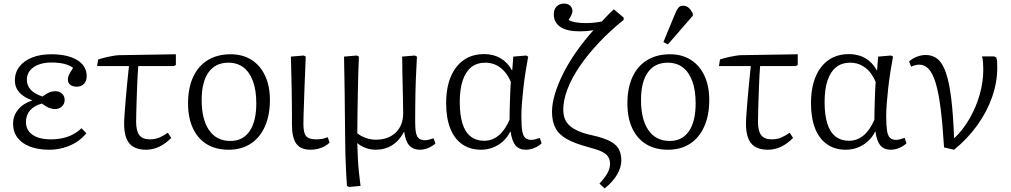

<svg xmlns="http://www.w3.org/2000/svg" viewBox="-20 -822 5645 1072"><path d="M254 14Q193 14 147.5 -3.5Q102 -21 77.5 -53.5Q53 -86 53 -131Q53 -176 81.5 -210.5Q110 -245 160 -261V-262Q113 -278 88 -306Q63 -334 63 -373Q63 -417 88.5 -450Q114 -483 159.5 -501Q205 -519 266 -519Q358 -519 411 -486.5Q464 -454 464 -397Q464 -370 449 -354Q434 -338 409 -338Q386 -338 372.5 -348.5Q359 -359 359 -378Q359 -386 361.5 -394.5Q364 -403 370.5 -414.5Q377 -426 388 -443Q369 -458 338.5 -465.5Q308 -473 269 -473Q206 -473 168 -447Q130 -421 130 -377Q130 -344 151.5 -321Q173 -298 217 -283Q240 -300 256 -306.5Q272 -313 288 -313Q311 -313 326 -299.5Q341 -286 341 -264Q341 -242 325.5 -227.5Q310 -213 286 -213Q270 -213 252 -220.5Q234 -228 214 -244Q171 -232 148 -206Q125 -180 125 -141Q125 -95 161.5 -69.5Q198 -44 264 -44Q300 -44 331 -51Q362 -58 388 -72Q414 -86 435 -106L462 -78Q439 -49 406.5 -28.5Q374 -8 335.5 3Q297 14 254 14Z M796 14Q732 14 702.5 -21Q673 -56 673 -132Q673 -150 675.5 -184Q678 -218 681.5 -262.5Q685 -307 690 -356Q695 -405 700 -453H522L528 -490Q540 -494 555 -498Q570 -502 587 -505.5Q604 -509 620 -511.5Q636 -514 648 -514L962 -519V-459L950 -453H752Q750 -433 748.5 -402.5Q747 -372 745.5 -336.5Q744 -301 743 -265Q742 -229 741 -197Q740 -165 740 -143Q740 -91 758 -67.5Q776 -44 816 -44Q847 -44 871 -54.5Q895 -65 917 -81L936 -52Q905 -20 869.5 -3Q834 14 796 14Z M1256 14Q1185 14 1134.5 -17Q1084 -48 1057 -106Q1030 -164 1030 -245Q1030 -331 1058.5 -392.5Q1087 -454 1140.5 -486.5Q1194 -519 1268 -519Q1335 -519 1384 -488Q1433 -457 1460 -399.5Q1487 -342 1487 -264Q1487 -178 1459 -115.5Q1431 -53 1379.5 -19.5Q1328 14 1256 14ZM1267 -35Q1336 -35 1373.5 -89.5Q1411 -144 1411 -245Q1411 -318 1392.5 -368.5Q1374 -419 1339.5 -445.5Q1305 -472 1255 -472Q1183 -472 1144.5 -418.5Q1106 -365 1106 -264Q1106 -155 1147.5 -95Q1189 -35 1267 -35Z M1714 14Q1659 14 1634.5 -19.5Q1610 -53 1610 -128Q1610 -153 1610 -184Q1610 -215 1609.5 -250Q1609 -285 1608.5 -320.5Q1608 -356 1607 -390.5Q1606 -425 1605.5 -455Q1605 -485 1604 -506L1676 -512L1687 -506Q1686 -472 1684 -429.5Q1682 -387 1680.5 -342Q1679 -297 1677.5 -255.5Q1676 -214 1675 -181Q1674 -148 1674 -130Q1674 -80 1689 -62Q1704 -44 1745 -44Q1764 -44 1778 -46.5Q1792 -49 1810 -56L1820 -26Q1809 -14 1792 -5Q1775 4 1755 9Q1735 14 1714 14Z M1929 222 1917 216Q1915 186 1912.5 140Q1910 94 1908.5 42.5Q1907 -9 1907 -55Q1907 -70 1906.5 -106Q1906 -142 1905.5 -190.5Q1905 -239 1904.5 -290.5Q1904 -342 1903 -388.5Q1902 -435 1901.5 -466.5Q1901 -498 1901 -506L1972 -512L1984 -506Q1982 -468 1980.5 -416.5Q1979 -365 1978 -306.5Q1977 -248 1976 -189Q1975 -130 1975 -78Q1994 -62 2022 -52Q2050 -42 2078 -42Q2148 -42 2189.5 -82Q2231 -122 2231 -189Q2231 -202 2230.5 -228Q2230 -254 2229.5 -287.5Q2229 -321 2228 -355.5Q2227 -390 2226.5 -421.5Q2226 -453 2226 -475.5Q2226 -498 2225 -506L2296 -512L2308 -506Q2306 -469 2304.5 -436Q2303 -403 2301.5 -370.5Q2300 -338 2299.5 -303Q2299 -268 2298.5 -228.5Q2298 -189 2298 -141Q2298 -101 2303 -79Q2308 -57 2320.5 -48Q2333 -39 2355 -39Q2363 -39 2376 -42.5Q2389 -46 2401 -50L2411 -21Q2395 -6 2371.5 4Q2348 14 2326 14Q2300 14 2281.5 3.5Q2263 -7 2252.5 -29Q2242 -51 2237 -85H2235Q2210 -37 2170 -11.5Q2130 14 2077 14Q2049 14 2021.5 4Q1994 -6 1977 -22H1975Q1976 20 1978 60.5Q1980 101 1984 139.5Q1988 178 1993 216Z M2665 14Q2604 14 2560 -17Q2516 -48 2493.5 -106Q2471 -164 2471 -246Q2471 -374 2527.5 -447Q2584 -520 2683 -520Q2735 -520 2774.5 -497Q2814 -474 2838 -430H2840L2846 -506L2918 -512L2929 -506Q2921 -464 2914 -418.5Q2907 -373 2902 -328.5Q2897 -284 2894 -244.5Q2891 -205 2891 -174Q2891 -122 2895.5 -93Q2900 -64 2912.5 -52.5Q2925 -41 2947 -41Q2955 -41 2967 -44Q2979 -47 2994 -52L3004 -22Q2988 -6 2964 4Q2940 14 2916 14Q2878 14 2858 -10.5Q2838 -35 2831 -87H2829Q2813 -55 2788 -32.5Q2763 -10 2731.5 2Q2700 14 2665 14ZM2683 -36Q2728 -36 2763.5 -65Q2799 -94 2825 -153Q2825 -173 2825.5 -198Q2826 -223 2827 -252Q2828 -281 2829 -310Q2830 -339 2832 -365Q2811 -416 2774 -444Q2737 -472 2690 -472Q2643 -472 2611.5 -447Q2580 -422 2563.5 -373Q2547 -324 2547 -252Q2547 -181 2562 -132.5Q2577 -84 2608 -60Q2639 -36 2683 -36Z M3356 230 3327 203Q3357 171 3371.5 144.5Q3386 118 3386 93Q3386 69 3375 52.5Q3364 36 3338.5 24Q3313 12 3267 0Q3191 -20 3146 -45Q3101 -70 3081.5 -107Q3062 -144 3062 -198Q3062 -243 3078.5 -298Q3095 -353 3125.5 -413.5Q3156 -474 3199 -535Q3242 -596 3294 -654Q3274 -650 3256 -648.5Q3238 -647 3216 -647Q3146 -647 3109 -671.5Q3072 -696 3072 -743Q3072 -770 3088 -786Q3104 -802 3129 -802Q3150 -802 3163 -790.5Q3176 -779 3176 -760Q3176 -751 3171 -739.5Q3166 -728 3155 -711Q3168 -702 3194 -697.5Q3220 -693 3251 -693Q3275 -693 3298 -695.5Q3321 -698 3340 -702Q3354 -717 3364 -727.5Q3374 -738 3384.5 -748.5Q3395 -759 3407 -770L3462 -724V-711Q3385 -649 3323 -583Q3261 -517 3216.5 -451.5Q3172 -386 3148.5 -324.5Q3125 -263 3125 -210Q3125 -181 3133.5 -159Q3142 -137 3161 -120Q3180 -103 3211 -89.5Q3242 -76 3285 -67Q3348 -53 3383.5 -35Q3419 -17 3434 9Q3449 35 3449 74Q3449 113 3425 153.5Q3401 194 3356 230Z M3709 14Q3638 14 3587.5 -17Q3537 -48 3510 -106Q3483 -164 3483 -245Q3483 -331 3511.5 -392.5Q3540 -454 3593.5 -486.5Q3647 -519 3721 -519Q3788 -519 3837 -488Q3886 -457 3913 -399.5Q3940 -342 3940 -264Q3940 -178 3912 -115.5Q3884 -53 3832.5 -19.5Q3781 14 3709 14ZM3720 -35Q3789 -35 3826.5 -89.5Q3864 -144 3864 -245Q3864 -318 3845.5 -368.5Q3827 -419 3792.5 -445.5Q3758 -472 3708 -472Q3636 -472 3597.5 -418.5Q3559 -365 3559 -264Q3559 -155 3600.5 -95Q3642 -35 3720 -35ZM3709 -574 3684 -587 3750 -747Q3759 -769 3768 -779.5Q3777 -790 3794 -790Q3811 -790 3823.5 -780Q3836 -770 3848 -747V-734Z M4268 14Q4204 14 4174.5 -21Q4145 -56 4145 -132Q4145 -150 4147.5 -184Q4150 -218 4153.5 -262.5Q4157 -307 4162 -356Q4167 -405 4172 -453H3994L4000 -490Q4012 -494 4027 -498Q4042 -502 4059 -505.5Q4076 -509 4092 -511.5Q4108 -514 4120 -514L4434 -519V-459L4422 -453H4224Q4222 -433 4220.5 -402.5Q4219 -372 4217.5 -336.5Q4216 -301 4215 -265Q4214 -229 4213 -197Q4212 -165 4212 -143Q4212 -91 4230 -67.5Q4248 -44 4288 -44Q4319 -44 4343 -54.5Q4367 -65 4389 -81L4408 -52Q4377 -20 4341.5 -3Q4306 14 4268 14Z M4702 14Q4641 14 4597 -17Q4553 -48 4530.5 -106Q4508 -164 4508 -246Q4508 -374 4564.5 -447Q4621 -520 4720 -520Q4772 -520 4811.5 -497Q4851 -474 4875 -430H4877L4883 -506L4955 -512L4966 -506Q4958 -464 4951 -418.5Q4944 -373 4939 -328.5Q4934 -284 4931 -244.5Q4928 -205 4928 -174Q4928 -122 4932.5 -93Q4937 -64 4949.5 -52.5Q4962 -41 4984 -41Q4992 -41 5004 -44Q5016 -47 5031 -52L5041 -22Q5025 -6 5001 4Q4977 14 4953 14Q4915 14 4895 -10.5Q4875 -35 4868 -87H4866Q4850 -55 4825 -32.5Q4800 -10 4768.5 2Q4737 14 4702 14ZM4720 -36Q4765 -36 4800.5 -65Q4836 -94 4862 -153Q4862 -173 4862.5 -198Q4863 -223 4864 -252Q4865 -281 4866 -310Q4867 -339 4869 -365Q4848 -416 4811 -444Q4774 -472 4727 -472Q4680 -472 4648.5 -447Q4617 -422 4600.5 -373Q4584 -324 4584 -252Q4584 -181 4599 -132.5Q4614 -84 4645 -60Q4676 -36 4720 -36Z M5307 14 5251 1Q5243 -127 5232 -215Q5221 -303 5204.5 -357.5Q5188 -412 5165.5 -436.5Q5143 -461 5113 -461Q5092 -461 5067 -450L5056 -479Q5073 -495 5098.5 -505Q5124 -515 5149 -515Q5188 -515 5215.5 -492Q5243 -469 5261.5 -415.5Q5280 -362 5291 -272.5Q5302 -183 5307 -52H5310Q5358 -98 5394 -161Q5430 -224 5450 -294Q5470 -364 5470 -433Q5470 -455 5468.5 -474.5Q5467 -494 5463 -507H5531L5543 -501Q5546 -492 5547 -479.5Q5548 -467 5548 -444Q5548 -362 5519 -279.5Q5490 -197 5436 -122Q5382 -47 5307 14Z"/></svg>

Font: Literata 18pt Light
Style: Regular
Weight: 300
Designer: Latin by Veronika Burian and Jose Scaglione. Greek by Irene Vlachou. Cyrillic by Vera Evstafieva.
Foundry: TypeTogether
Version: Version 3.103;gftools[0.9.29]